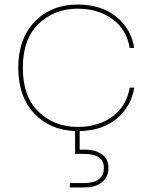

<svg xmlns="http://www.w3.org/2000/svg" viewBox="-20 -567 668 841"><path d="M60 -270Q60 -398 132.5 -472.5Q205 -547 320 -547Q423 -547 488.5 -494.5Q554 -442 568 -357H548Q535 -437 473 -483Q411 -529 320 -529Q219 -529 149.5 -463Q80 -397 80 -270Q80 -143 149.5 -77Q219 -11 320 -11Q411 -11 473 -57Q535 -103 548 -183H568Q554 -99 491 -47Q428 5 329 7V89Q390 85 422.5 106Q455 127 455 168Q455 207 427.5 230.5Q400 254 349 254H286V235H346Q435 235 435 168Q435 107 346 107H309V7Q198 3 129 -71Q60 -145 60 -270Z"/></svg>

Font: Poppins Thin
Style: Regular
Weight: 250
Designer: Ninad Kale (Devanagari), Jonny Pinhorn (Latin)
Foundry: Indian Type Foundry
Version: Version 3.200;PS 1.000;hotconv 16.6.54;makeotf.lib2.5.65590